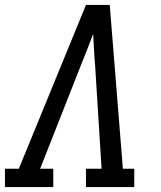

<svg xmlns="http://www.w3.org/2000/svg" viewBox="-30 -755 650 775"><path d="M-10 0V-74H46L317 -735H413L466 -74H512V0H317V-74H380L354 -490Q351 -522 349.5 -554Q348 -586 346 -618Q334 -586 321.5 -554Q309 -522 296 -490L132 -74H185V0Z"/></svg>

Font: Iosevka Slab Extended Oblique
Style: Regular
Weight: 400
Width: 7
Italic angle: -9°
Monospace: yes
Designer: Belleve Invis
Foundry: Belleve Invis
Version: Version 11.1.0; ttfautohint (v1.8.3)